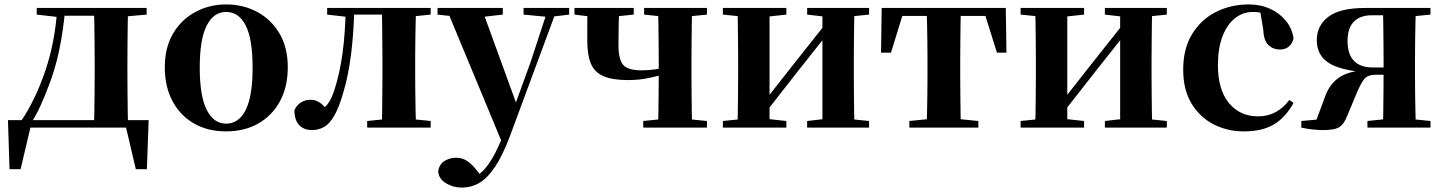

<svg xmlns="http://www.w3.org/2000/svg" viewBox="-20 -577 6522 868"><path d="M568 0H102L121 -15L73 188H23L16 -34H652L644 188H594L546 -17ZM404 0Q406 -26 406.5 -68Q407 -110 407.5 -156Q408 -202 408 -236V-305Q408 -339 407.5 -385Q407 -431 406.5 -473.5Q406 -516 404 -541H559Q558 -516 557.5 -473.5Q557 -431 556.5 -385Q556 -339 556 -305V-236Q556 -202 556.5 -156Q557 -110 557.5 -68Q558 -26 559 0ZM146 -511V-541H248V-500H242ZM487 -500V-541H643V-511L520 -500ZM77 -32Q140 -126 184.5 -256Q229 -386 239 -541H275Q267 -445 248.5 -354.5Q230 -264 199 -186Q182 -141 163 -99Q144 -57 121 -22V-9ZM248 -506V-541H488V-506Z M1002 17Q920 17 857.5 -18.5Q795 -54 760 -119.5Q725 -185 725 -273Q725 -362 762.5 -425.5Q800 -489 863.5 -523Q927 -557 1002 -557Q1079 -557 1142 -523.5Q1205 -490 1243 -426.5Q1281 -363 1281 -273Q1281 -184 1245.5 -119Q1210 -54 1147.5 -18.5Q1085 17 1002 17ZM1002 -18Q1060 -18 1091 -80.5Q1122 -143 1122 -271Q1122 -400 1091 -461.5Q1060 -523 1002 -523Q946 -523 914.5 -461.5Q883 -400 883 -271Q883 -143 914.5 -80.5Q946 -18 1002 -18Z M1390 11Q1354 11 1332.5 -11.5Q1311 -34 1311 -79Q1322 -103 1341.5 -114.5Q1361 -126 1385 -126Q1406 -126 1423.5 -114.5Q1441 -103 1460 -80V-67H1436V-81Q1455 -96 1467.5 -115.5Q1480 -135 1491 -168Q1516 -244 1528.5 -336Q1541 -428 1543 -541H1582Q1579 -427 1567 -331Q1555 -235 1532 -159Q1513 -92 1491.5 -54.5Q1470 -17 1445 -3Q1420 11 1390 11ZM1459 -511V-541H1562V-500H1555ZM1564 -511V-541H1752V-511ZM1640 0V-30L1748 -41H1819L1927 -30V0ZM1706 0Q1707 -26 1707.5 -68Q1708 -110 1708.5 -156Q1709 -202 1709 -236V-305Q1709 -339 1708.5 -385Q1708 -431 1707.5 -473.5Q1707 -516 1706 -541H1861Q1860 -516 1859 -473.5Q1858 -431 1857.5 -385Q1857 -339 1857 -305V-236Q1857 -202 1857.5 -156Q1858 -110 1859 -68Q1860 -26 1861 0ZM1783 -500V-541H1927V-511L1819 -500Z M2068 271Q2028 271 1995.5 251Q1963 231 1961 197Q1966 165 1990 150.5Q2014 136 2042 136Q2070 136 2092 151Q2114 166 2132 189L2163 227L2127 251L2108 234Q2155 212 2187.5 166.5Q2220 121 2251 44L2282 -28L2291 -55L2378 -294L2459 -541H2500L2284 42Q2251 128 2217.5 178Q2184 228 2147.5 249.5Q2111 271 2068 271ZM2254 78 1997 -541H2157L2315 -107L2321 -97ZM1958 -511V-541H2253V-511L2157 -500H2059ZM2347 -511V-541H2553V-511L2471 -501H2452Z M2819 -215Q2748 -215 2707.5 -233Q2667 -251 2651 -290Q2635 -329 2635 -392Q2635 -441 2635 -475Q2635 -509 2636 -541H2779Q2778 -505 2777 -466Q2776 -427 2776 -374Q2776 -308 2797.5 -283.5Q2819 -259 2880 -259Q2914 -259 2943.5 -263.5Q2973 -268 3011 -278V-248Q2965 -236 2918.5 -225.5Q2872 -215 2819 -215ZM2955 0Q2956 -26 2956.5 -68Q2957 -110 2957.5 -156.5Q2958 -203 2958 -239V-305Q2958 -339 2957.5 -385Q2957 -431 2956.5 -473.5Q2956 -516 2955 -541H3109Q3108 -516 3107.5 -473.5Q3107 -431 3106.5 -385Q3106 -339 3106 -305V-236Q3106 -202 3106.5 -156Q3107 -110 3107.5 -68Q3108 -26 3109 0ZM2577 -511V-541H2845V-511L2738 -500H2667ZM2888 0V-30L2996 -41H3066L3176 -30V0ZM2892 -511V-541H3176V-511L3067 -500H2997Z M3248 0V-30L3356 -41H3434L3535 -30V0ZM3629 0V-30L3724 -41H3801L3909 -30V0ZM3313 0Q3315 -26 3315.5 -68Q3316 -110 3316.5 -156Q3317 -202 3317 -236V-305Q3317 -339 3316.5 -385Q3316 -431 3315.5 -473.5Q3315 -516 3313 -541H3459V0ZM3429 -53 3377 -81H3406L3560 -277L3728 -489L3779 -463H3752L3591 -260ZM3698 0V-541H3843Q3842 -516 3841.5 -473.5Q3841 -431 3840.5 -385Q3840 -339 3840 -305V-236Q3840 -202 3840.5 -156Q3841 -110 3841.5 -68Q3842 -26 3843 0ZM3248 -511V-541H3535V-511L3434 -500H3357ZM3629 -511V-541H3909V-511L3801 -500H3724Z M3963 -339 3966 -541H4527L4530 -339H4487L4424 -540L4495 -505H3998L4070 -540L4008 -339ZM4091 0V-30L4201 -41H4293L4403 -30V0ZM4169 0Q4170 -26 4171 -68Q4172 -110 4172.5 -156Q4173 -202 4173 -236V-305Q4173 -339 4172.5 -385Q4172 -431 4171 -473.5Q4170 -516 4169 -541H4324Q4323 -516 4322.5 -473.5Q4322 -431 4321.5 -385Q4321 -339 4321 -305V-236Q4321 -202 4321.5 -156Q4322 -110 4322.5 -68Q4323 -26 4324 0Z M4594 0V-30L4702 -41H4780L4881 -30V0ZM4975 0V-30L5070 -41H5147L5255 -30V0ZM4659 0Q4661 -26 4661.5 -68Q4662 -110 4662.5 -156Q4663 -202 4663 -236V-305Q4663 -339 4662.5 -385Q4662 -431 4661.5 -473.5Q4661 -516 4659 -541H4805V0ZM4775 -53 4723 -81H4752L4906 -277L5074 -489L5125 -463H5098L4937 -260ZM5044 0V-541H5189Q5188 -516 5187.5 -473.5Q5187 -431 5186.5 -385Q5186 -339 5186 -305V-236Q5186 -202 5186.5 -156Q5187 -110 5187.5 -68Q5188 -26 5189 0ZM4594 -511V-541H4881V-511L4780 -500H4703ZM4975 -511V-541H5255V-511L5147 -500H5070Z M5603 17Q5528 17 5465.5 -15.5Q5403 -48 5366 -110Q5329 -172 5329 -262Q5329 -358 5370 -424Q5411 -490 5478 -523.5Q5545 -557 5626 -557Q5679 -557 5722.5 -537Q5766 -517 5794 -482Q5822 -447 5828 -403Q5814 -353 5766 -353Q5736 -353 5714.5 -373Q5693 -393 5691 -443L5675 -538L5747 -493Q5719 -509 5695 -516Q5671 -523 5644 -523Q5599 -523 5563 -494.5Q5527 -466 5506.5 -412Q5486 -358 5486 -282Q5486 -172 5535.5 -111.5Q5585 -51 5668 -51Q5712 -51 5747.5 -70.5Q5783 -90 5809 -125L5828 -112Q5792 -46 5739 -14.5Q5686 17 5603 17Z M6152 -541H6447V-511L6337 -500L6303 -508H6181Q6130 -508 6101 -479.5Q6072 -451 6072 -391Q6072 -333 6100.5 -302.5Q6129 -272 6187 -272H6303V-239H6198Q6161 -239 6145 -216.5Q6129 -194 6113 -155L6070 -52Q6057 -18 6036.5 -3.5Q6016 11 5963 11Q5940 11 5916 8.5Q5892 6 5863 0V-30L6006 -43L5922 -10L5970 -139Q5990 -196 6033 -226Q6076 -256 6159 -261L6156 -250Q6076 -256 6027 -273.5Q5978 -291 5955.5 -321.5Q5933 -352 5933 -396Q5933 -461 5985 -501Q6037 -541 6152 -541ZM6232 0Q6233 -26 6233.5 -68.5Q6234 -111 6234.5 -160Q6235 -209 6235 -251V-305Q6235 -339 6234.5 -385Q6234 -431 6233.5 -473.5Q6233 -516 6232 -541H6381Q6380 -516 6379 -473.5Q6378 -431 6377.5 -385Q6377 -339 6377 -305V-236Q6377 -202 6377.5 -156Q6378 -110 6379 -68Q6380 -26 6381 0ZM6162 0V-30L6268 -41H6339L6447 -30V0Z"/></svg>

Font: Noto Serif JP ExtraBold
Style: Regular
Weight: 800
Designer: Ryoko NISHIZUKA 西塚涼子 (kana & ideographs); Frank Grießhammer (Latin, Greek & Cyrillic); Wenlong ZHANG 张文龙 (bopomofo); San
Foundry: Adobe
Version: Version 2.003-H1;hotconv 1.1.1;makeotfexe 2.6.0